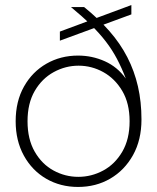

<svg xmlns="http://www.w3.org/2000/svg" viewBox="-20 -728 622 760"><path d="M289 12Q219 12 163 -20.5Q107 -53 74.5 -112Q42 -171 42 -248Q42 -327 75 -385.5Q108 -444 164 -476Q220 -508 289 -508Q345 -508 395 -485.5Q445 -463 478 -417Q462 -459 443 -495Q424 -531 399 -563.5Q374 -596 340 -629.5Q306 -663 261 -700H313Q370 -654 413 -605Q456 -556 484 -501.5Q512 -447 526 -386Q540 -325 540 -255Q540 -174 506.5 -114Q473 -54 416.5 -21Q360 12 289 12ZM290 -28Q342 -28 388.5 -53Q435 -78 464 -127.5Q493 -177 493 -248Q493 -319 464 -368Q435 -417 389 -442.5Q343 -468 291 -468Q239 -468 192.5 -442.5Q146 -417 117.5 -368Q89 -319 89 -248Q89 -177 117.5 -127.5Q146 -78 192 -53Q238 -28 290 -28ZM217 -567V-603L500 -708V-671Z"/></svg>

Font: DM Sans 28pt ExtraLight
Style: Regular
Weight: 250
Version: Version 4.004;gftools[0.9.30]